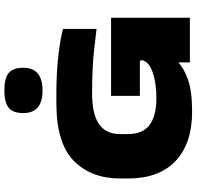

<svg xmlns="http://www.w3.org/2000/svg" viewBox="-30 -840 881 860"><g transform="rotate(-90 410.0 -410.5)"><path d="M40 -277V-312Q40 -442 119 -520Q198 -598 379 -598H422Q512 -598 591 -589Q670 -580 710 -568V-418Q704 -419 621 -428.5Q538 -438 422 -438Q328 -438 283.5 -407Q239 -376 239 -312V-277Q239 -211 280 -180.5Q321 -150 400 -150Q457 -150 500.5 -162Q544 -174 560 -194Q570 -207 570 -216Q570 -224 560 -224H410V-353H760V0H560V-52Q538 -29 485.5 -9.5Q433 10 339 10Q197 10 118.5 -64Q40 -138 40 -277ZM333 -746Q333 -793 357.5 -812Q382 -831 434 -831Q488 -831 512 -812Q536 -793 536 -746Q536 -660 434 -660Q333 -660 333 -746Z"/></g></svg>

Font: Dashboard
Style: Regular
Weight: 400
Designer: jaiki
Version: Version 1.000